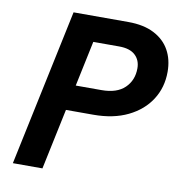

<svg xmlns="http://www.w3.org/2000/svg" viewBox="-80 -789 810 863"><g transform="rotate(10 324.5 -357.5)"><path d="M35.5 0 186.5 -715H436.2Q507 -715 554.4 -690.5Q601.9 -666 625.5 -623.5Q649.2 -581 649.2 -524.8Q649.2 -453.5 613.4 -397.7Q577.7 -341.9 511.4 -309.5Q445.2 -277.2 353.6 -277.2H218.8L243.4 -392.6H371Q440.9 -392.6 476.8 -427.4Q512.8 -462.2 512.8 -516.8Q512.8 -554.3 488.3 -576.9Q463.9 -599.6 414.8 -599.6H296.9L170.5 0Z"/></g></svg>

Font: Wix Madefor Text
Style: Italic
Weight: 400
Italic angle: -12°
Designer: Dalton Maag Ltd
Foundry: Dalton Maag Ltd
Version: Version 3.100